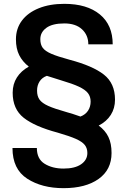

<svg xmlns="http://www.w3.org/2000/svg" viewBox="-20 -855 671 1000"><path d="M311 125Q198 125 121.5 75.5Q45 26 45 -84H172Q172 -27 212.5 -2Q253 23 311 23Q370 23 402.5 0.5Q435 -22 435 -58Q435 -83 421.5 -100Q408 -117 375.5 -131.5Q343 -146 281 -164Q161 -196 103.5 -241.5Q46 -287 46 -372Q46 -417 68 -451.5Q90 -486 130 -508Q97 -534 80 -568Q63 -602 63 -650Q63 -706 94 -747.5Q125 -789 182 -812Q239 -835 315 -835Q433 -835 500 -780Q567 -725 567 -624H440Q440 -672 407 -702.5Q374 -733 315 -733Q253 -733 221.5 -710Q190 -687 190 -651Q190 -623 202.5 -606Q215 -589 247 -575Q279 -561 342 -544Q463 -512 521 -466.5Q579 -421 579 -336Q579 -291 557 -256.5Q535 -222 494 -201Q528 -176 544.5 -142Q561 -108 561 -58Q561 29 493.5 77Q426 125 311 125ZM399 -248Q425 -258 438.5 -278.5Q452 -299 452 -326Q452 -352 438 -370Q424 -388 391 -403.5Q358 -419 297 -437L224 -460Q199 -451 186 -430.5Q173 -410 173 -383Q173 -354 186 -336Q199 -318 231 -303.5Q263 -289 327 -271Q357 -263 399 -248Z"/></svg>

Font: Freesentation 7 Bold
Style: Regular
Weight: 700
Designer: glyphs from Roboto by Christian Robertson / Hangul glyphs from Noto Sans CJK(Source Han Sans) by Jang Soo-young and Kang
Foundry: PT&
Version: Version 2.001